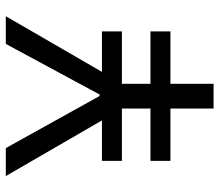

<svg xmlns="http://www.w3.org/2000/svg" viewBox="-66 -672 738 645"><g transform="rotate(-90 302.5 -349.0)"><path d="M344 -145V0H261V-145H85V-212H261V-308H85V-375H221L34 -698H128L303 -383H308L478 -698H571L384 -375H520V-308H344V-212H520V-145Z"/></g></svg>

Font: IBM Plex Sans Devanagari
Style: Regular
Weight: 400
Designer: Mike Abbink, Paul van der Laan, Pieter van Rosmalen, Erin McLaughlin
Foundry: Bold Monday
Version: Version 1.1